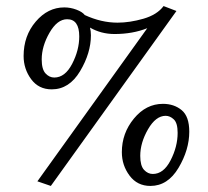

<svg xmlns="http://www.w3.org/2000/svg" viewBox="-20 -595 680 627"><path d="M438 -85.9Q438 -53.7 450.4 -40.3Q462.9 -26.9 479 -26.9Q514.2 -26.9 537.1 -71.5Q560.1 -116.2 560.1 -161.1Q560.1 -193.4 547.6 -205.1Q535.2 -216.8 521 -216.8Q488.8 -216.8 463.4 -172.9Q438 -128.9 438 -85.9ZM377.9 -98.1Q377.9 -160.2 417.5 -208Q457 -255.9 512.2 -255.9Q548.3 -255.9 573.2 -235.4Q598.1 -214.8 598.1 -165Q598.1 -106 563 -46.9Q527.8 12.2 471.2 12.2Q428.2 12.2 403.1 -21.5Q377.9 -55.2 377.9 -98.1ZM363.8 -521Q403.8 -521 448.5 -533.9Q493.2 -546.9 514.2 -575.2L556.2 -559.1L146 12.2L102.1 -2.9L460.9 -502.9Q413.1 -483.9 354 -483.9Q310.1 -483.9 273.9 -504.9Q276.9 -493.7 276.9 -480Q276.9 -421.9 241.5 -362.5Q206.1 -303.2 148.9 -303.2Q106 -303.2 81.5 -336.7Q57.1 -370.1 57.1 -412.1Q57.1 -478 96.7 -524.4Q136.2 -570.8 189.9 -570.8Q210 -570.8 229.5 -563.5Q249 -556.2 256.8 -545.9Q310.5 -521 363.8 -521ZM116.2 -400.9Q116.2 -368.7 128.7 -355.2Q141.1 -341.8 157.2 -341.8Q192.4 -341.8 215.6 -386.5Q238.8 -431.2 238.8 -476.1Q238.8 -532.2 199.2 -532.2Q167 -532.2 141.6 -488Q116.2 -443.8 116.2 -400.9Z"/></svg>

Font: Linux Libertine Mono
Style: Mono
Weight: 400
Designer: Philipp H. Poll
Foundry: Philipp H. Poll
Version: Version 5.1.7 ; ttfautohint (v0.9)